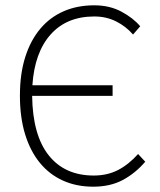

<svg xmlns="http://www.w3.org/2000/svg" viewBox="-20 -691 604 723"><path d="M331 12Q268 12 217 -11Q166 -34 130 -78Q94 -122 74.5 -185.5Q55 -249 55 -331Q55 -413 75 -476Q95 -539 131.5 -582.5Q168 -626 219.5 -648.5Q271 -671 335 -671Q393 -671 437.5 -647Q482 -623 508 -592L481 -561Q454 -592 417 -610.5Q380 -629 335 -629Q231 -629 170.5 -561Q110 -493 102 -370H404V-330H101Q103 -182 163.5 -106Q224 -30 333 -30Q384 -30 424 -50.5Q464 -71 500 -111L527 -82Q489 -38 442 -13Q395 12 331 12Z"/></svg>

Font: hySource Sans Pro Light
Style: Regular
Weight: 300
Designer: Paul D. Hunt
Foundry: Adobe Systems Incorporated
Version: Version 2.021;PS 2.000;hotconv 1.0.86;makeotf.lib2.5.63406